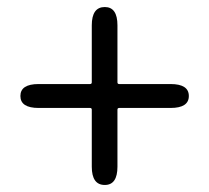

<svg xmlns="http://www.w3.org/2000/svg" viewBox="-20 -642 595 546"><path d="M278 -116Q241 -116 241 -168V-330Q241 -335 236 -335H90Q38 -335 38 -369Q38 -403 90 -403H236Q241 -403 241 -408V-570Q241 -622 278 -622Q314 -622 314 -570V-408Q314 -403 319 -403H465Q517 -403 517 -369Q517 -335 465 -335H319Q314 -335 314 -330V-168Q314 -116 278 -116Z"/></svg>

Font: Resource Han Rounded KR
Style: Regular
Weight: 400
Designer: Cyano Hao (round all glyphs); Ryoko NISHIZUKA 西塚涼子 (kana, bopomofo & ideographs); Paul D. Hunt (Latin, Greek & Cyrillic)
Foundry: Cyano Hao
Version: 0.990